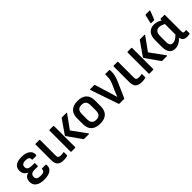

<svg xmlns="http://www.w3.org/2000/svg" viewBox="232 -1871 3046 3046"><g transform="rotate(-45 1755.5 -347.5)"><path d="M239 11Q147 11 96.5 -25Q46 -61 46 -129Q46 -172 67 -204.5Q88 -237 137 -247V-249Q101 -263 79 -294Q57 -325 57 -368Q57 -501 238 -501Q328 -501 378 -463.5Q428 -426 423 -364Q422 -347 410 -347H332Q322 -347 323 -362Q324 -418 238 -418Q200 -418 178 -402.5Q156 -387 156 -355Q156 -318 180.5 -301.5Q205 -285 258 -285H307Q318 -285 318 -274V-221Q318 -210 307 -210H241Q189 -210 168.5 -191Q148 -172 148 -133Q148 -73 242 -73Q331 -73 329 -127Q329 -142 339 -142H417Q428 -142 429 -124Q435 -62 386 -25.5Q337 11 239 11Z M681 11Q604 11 568.5 -21.5Q533 -54 533 -131V-480Q533 -491 544 -491H625Q635 -491 635 -480V-129Q635 -99 649.5 -87Q664 -75 696 -75Q713 -75 726.5 -77Q740 -79 755 -82Q766 -84 766 -72V-10Q766 -2 757 1Q742 6 722 8.5Q702 11 681 11Z M1142 0Q1134 0 1130 -6L965 -240Q960 -249 965 -258L1123 -485Q1127 -491 1135 -491H1232Q1246 -491 1237 -478L1076 -255L1252 -13Q1256 -7 1254 -3.5Q1252 0 1245 0ZM857 0Q846 0 846 -11V-480Q846 -491 857 -491H938Q948 -491 948 -480V-11Q948 0 938 0Z M1493 11Q1396 11 1344.5 -37.5Q1293 -86 1293 -183V-308Q1293 -404 1344 -452.5Q1395 -501 1493 -501Q1590 -501 1642 -452.5Q1694 -404 1694 -308V-183Q1694 -86 1643 -37.5Q1592 11 1493 11ZM1493 -78Q1545 -78 1568.5 -105.5Q1592 -133 1592 -189V-302Q1592 -358 1568.5 -385Q1545 -412 1493 -412Q1441 -412 1417.5 -385Q1394 -358 1394 -302V-189Q1394 -133 1417.5 -105.5Q1441 -78 1493 -78Z M1933 0Q1924 0 1921 -9L1760 -478Q1757 -491 1769 -491H1855Q1865 -491 1868 -482L1950 -215Q1958 -186 1967 -157Q1976 -128 1984 -99H1985Q1996 -128 2008 -156.5Q2020 -185 2031 -214L2073 -306Q2086 -338 2093.5 -367Q2101 -396 2101 -433V-480Q2101 -491 2111 -491H2193Q2204 -491 2204 -480V-438Q2204 -397 2192.5 -355.5Q2181 -314 2161 -267L2047 -8Q2044 0 2035 0Z M2433 11Q2356 11 2320.5 -21.5Q2285 -54 2285 -131V-480Q2285 -491 2296 -491H2377Q2387 -491 2387 -480V-129Q2387 -99 2401.5 -87Q2416 -75 2448 -75Q2465 -75 2478.5 -77Q2492 -79 2507 -82Q2518 -84 2518 -72V-10Q2518 -2 2509 1Q2494 6 2474 8.5Q2454 11 2433 11Z M2894 0Q2886 0 2882 -6L2717 -240Q2712 -249 2717 -258L2875 -485Q2879 -491 2887 -491H2984Q2998 -491 2989 -478L2828 -255L3004 -13Q3008 -7 3006 -3.5Q3004 0 2997 0ZM2609 0Q2598 0 2598 -11V-480Q2598 -491 2609 -491H2690Q2700 -491 2700 -480V-11Q2700 0 2690 0Z M3179 11Q3045 11 3045 -164V-313Q3045 -403 3087.5 -452Q3130 -501 3208 -501Q3244 -501 3280 -488Q3316 -475 3340 -458V-480Q3340 -491 3350 -491H3427Q3438 -491 3438 -480V-121Q3438 -92 3445 -83.5Q3452 -75 3471 -75Q3477 -75 3484 -76.5Q3491 -78 3498 -78Q3508 -79 3508 -69V-6Q3508 4 3498 6Q3487 8 3472.5 9.5Q3458 11 3447 11Q3399 11 3372.5 -8.5Q3346 -28 3342 -72Q3302 -30 3262.5 -9.5Q3223 11 3179 11ZM3147 -168Q3147 -78 3214 -78Q3242 -78 3269 -93Q3296 -108 3336 -146V-382Q3311 -396 3285 -405Q3259 -414 3237 -414Q3147 -414 3147 -302ZM3193 -546Q3183 -546 3185 -557L3218 -696Q3220 -706 3231 -706H3313Q3324 -706 3320 -693L3266 -554Q3263 -546 3253 -546Z"/></g></svg>

Font: Sofia Sans Extra Cond
Style: Bold
Weight: 700
Width: 1
Designer: Botio Nikoltchev, Ani Petrova
Foundry: lettersoup
Version: Version 4.100; ttfautohint (v1.8.3)